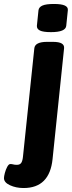

<svg xmlns="http://www.w3.org/2000/svg" viewBox="-109 -736 362 968"><path d="M10 212Q-28 212 -58.5 198Q-89 184 -89 162Q-89 153 -84.5 136Q-80 119 -72.5 105Q-65 91 -57 91Q-49 91 -42 93Q-35 95 -24 95Q-8 95 -1.5 84.5Q5 74 7 52L64 -492Q67 -525 129 -525H157Q189 -525 202.5 -516.5Q216 -508 214 -492L156 66Q141 212 10 212ZM148 -574Q109 -574 92.5 -582Q76 -590 77 -606L85 -684Q87 -700 105 -708Q123 -716 163 -716Q201 -716 218 -708Q235 -700 233 -684L225 -606Q222 -574 148 -574Z"/></svg>

Font: Asap Condensed
Style: Bold Italic
Weight: 700
Width: 3
Italic angle: -6°
Designer: Pablo Cosgaya
Foundry: Omnibus-Type
Version: Version 3.001; ttfautohint (v1.8.4.7-5d5b)